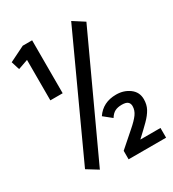

<svg xmlns="http://www.w3.org/2000/svg" viewBox="-183 -787 865 958"><g transform="rotate(-30 250.0 -307.5)"><path d="M82 -380V-613L25 -593L10 -641L99 -685H153V-380ZM123 43 60 4 370 -671 434 -630ZM273 70V21Q326 -26 359 -54.5Q392 -83 407.5 -104.5Q423 -126 423 -150Q423 -166 413 -174.5Q403 -183 379 -183Q356 -183 340 -175Q324 -167 311 -146L265 -183Q304 -241 380 -241Q424 -241 456.5 -217Q489 -193 489 -152Q489 -121 476 -97Q463 -73 437 -47Q411 -21 373 14H489V70Z"/></g></svg>

Font: Inconsolata
Style: Bold
Weight: 700
Monospace: yes
Designer: Raph Levien, Cyreal, Brenton Simpson
Foundry: Raph Levien, Cyreal, Google
Version: Version 3.100; ttfautohint (v1.8.4.7-5d5b)